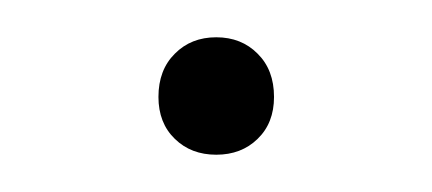

<svg xmlns="http://www.w3.org/2000/svg" viewBox="-20 -78 232 103"><path d="M96 5Q82.5 5 73.8 -3.5Q65 -12 65 -26Q65 -40.5 73.8 -49.2Q82.5 -58 96 -58Q109.5 -58 118.2 -49.2Q127 -40.5 127 -26Q127 -12 118.2 -3.5Q109.5 5 96 5Z"/></svg>

Font: Encode Sans SemiCondensed SemiCondensed Thin
Style: Regular
Weight: 100
Width: 4
Designer: Multiple Designers
Foundry: Impallari Type
Version: Version 3.000; ttfautohint (v1.8.3) -l 8 -r 50 -G 200 -x 14 